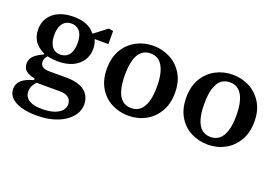

<svg xmlns="http://www.w3.org/2000/svg" viewBox="-101 -814 1941 1348"><g transform="rotate(20 869.5 -140.5)"><path d="M247 233Q174 233 125 217.5Q76 202 51.5 175Q27 148 27 113Q27 84 43 62Q59 40 91.5 24.5Q124 9 174 -2L182 5Q167 16 156 30Q145 44 139 59.5Q133 75 133 94Q133 118 147 137Q161 156 190 166.5Q219 177 266 177Q319 177 355 164.5Q391 152 409.5 131Q428 110 428 84Q428 54 407 35.5Q386 17 340 17H211Q192 17 175.5 16.5Q159 16 144 14V-7Q103 -14 79 -32.5Q55 -51 55 -87Q55 -121 79 -144.5Q103 -168 147 -187V-213L197 -205Q176 -186 166 -171.5Q156 -157 156 -137Q156 -114 172.5 -101.5Q189 -89 227 -89H352Q415 -89 455.5 -71.5Q496 -54 515 -23.5Q534 7 534 47Q534 86 512.5 120Q491 154 452.5 179.5Q414 205 361.5 219Q309 233 247 233ZM255 -175Q192 -175 146 -195Q100 -215 74.5 -252Q49 -289 49 -341Q49 -391 74.5 -429Q100 -467 146 -487.5Q192 -508 254 -508Q298 -508 331 -498.5Q364 -489 387 -471.5Q410 -454 422 -432L433 -431Q446 -414 453 -392Q460 -370 460 -343Q460 -292 435 -254.5Q410 -217 364.5 -196Q319 -175 255 -175ZM255 -226Q283 -226 303 -240Q323 -254 333 -280.5Q343 -307 343 -343Q343 -379 333 -405Q323 -431 303.5 -444.5Q284 -458 256 -458Q229 -458 209 -444Q189 -430 179 -404Q169 -378 169 -342Q169 -306 179 -280Q189 -254 208 -240Q227 -226 255 -226ZM395 -411V-443H421L513 -514L548 -509V-411Z M851 14Q782 14 724 -16Q666 -46 631.5 -104.5Q597 -163 597 -246Q597 -330 632 -388.5Q667 -447 725 -477.5Q783 -508 851 -508Q918 -508 976 -478Q1034 -448 1069.5 -390Q1105 -332 1105 -249Q1105 -166 1070 -107Q1035 -48 977.5 -17Q920 14 851 14ZM851 -43Q889 -43 915.5 -64.5Q942 -86 956.5 -131Q971 -176 971 -246Q971 -316 956.5 -361.5Q942 -407 915.5 -429Q889 -451 851 -451Q812 -451 785.5 -429.5Q759 -408 745 -363Q731 -318 731 -248Q731 -177 745 -132Q759 -87 785.5 -65Q812 -43 851 -43Z M1444 14Q1375 14 1317 -16Q1259 -46 1224.5 -104.5Q1190 -163 1190 -246Q1190 -330 1225 -388.5Q1260 -447 1318 -477.5Q1376 -508 1444 -508Q1511 -508 1569 -478Q1627 -448 1662.5 -390Q1698 -332 1698 -249Q1698 -166 1663 -107Q1628 -48 1570.5 -17Q1513 14 1444 14ZM1444 -43Q1482 -43 1508.5 -64.5Q1535 -86 1549.5 -131Q1564 -176 1564 -246Q1564 -316 1549.5 -361.5Q1535 -407 1508.5 -429Q1482 -451 1444 -451Q1405 -451 1378.5 -429.5Q1352 -408 1338 -363Q1324 -318 1324 -248Q1324 -177 1338 -132Q1352 -87 1378.5 -65Q1405 -43 1444 -43Z"/></g></svg>

Font: Source Serif 4 SemiBold
Style: Regular
Weight: 600
Designer: Frank Grießhammer
Foundry: Adobe Systems Incorporated
Version: Version 4.004;hotconv 1.0.116;makeotfexe 2.5.65601